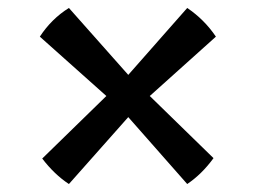

<svg xmlns="http://www.w3.org/2000/svg" viewBox="-20 -516 640 482"><path d="M153 -496 302 -328 450 -496Q493 -467 522 -424L356 -275L516 -119Q487 -79 450 -54L302 -222L153 -54Q116.5 -78 86 -118L247 -275L80 -424Q109.5 -469 153 -496Z"/></svg>

Font: JuliaMono
Style: Regular
Weight: 400
Monospace: yes
Designer: cormullion
Foundry: corm
Version: Version 0.055; ttfautohint (v1.8.4)